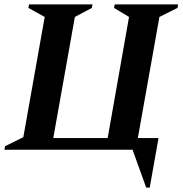

<svg xmlns="http://www.w3.org/2000/svg" viewBox="-34 -680 829 872"><path d="M568 0H-14L-11 -16L72 -57L169 -603L95 -644L98 -660H386L383 -644L306 -603L208 -53H455L552 -603L484 -644L487 -660H775L772 -644L690 -603L592 -53H686L646 172H630Z"/></svg>

Font: Spectral SC
Style: Bold Italic
Weight: 700
Italic angle: -10°
Designer: Jean-Baptiste Levee
Foundry: Production Type
Version: Version 2.001